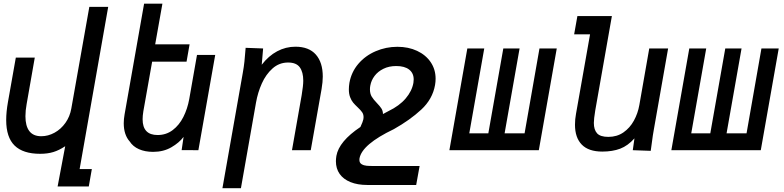

<svg xmlns="http://www.w3.org/2000/svg" viewBox="-20 -812 4240 1038"><path d="M197 19.5Q104.5 19.5 59 -25Q13.5 -69.5 13.5 -163Q13.5 -207 23 -260.5L65.5 -500.5H168L124 -249.5Q117.5 -214 117.5 -183.5Q117.5 -130.5 138.8 -103Q160 -75.5 203 -75.5Q240 -75.5 274.8 -94.5Q309.5 -113.5 333.8 -147.8Q358 -182 365.5 -225L463 -775H565L410.5 102H476.5L460 196H291.5L332.5 -21.5Q299.5 0.5 268.2 10Q237 19.5 197 19.5Z M681 -47.5Q665.5 -64.5 657.2 -89.5Q649 -114.5 649 -145.5Q649 -168 653.5 -193.5L759 -792H858L819 -572.5H1005L988.5 -478.5H802.5L755 -210.5Q751 -185.5 751 -167.5Q751 -82 832 -82Q878.5 -82 913.8 -108.8Q949 -135.5 971.2 -179.5Q993.5 -223.5 1003 -276L1045 -515H1143.5L1052.5 0L962 -0.5L972.5 -72Q949 -40.5 906.5 -15.8Q864 9 807.5 9Q764 9 731.2 -5.5Q698.5 -20 681 -47.5Z M1308 -553.5 1402.5 -550 1395 -462Q1432 -510 1478.5 -534.8Q1525 -559.5 1577 -559.5Q1650 -559.5 1687.5 -517Q1725 -474.5 1725 -398Q1725 -369.5 1718.5 -330.5L1660 0H1558.5L1611 -298Q1619.5 -349 1619.5 -376Q1619.5 -422 1600.8 -448Q1582 -474 1537.5 -474Q1489.5 -474 1453.5 -442Q1417.5 -410 1395.5 -360.8Q1373.5 -311.5 1364 -257L1282.5 205.5H1182.5L1292.5 -417.5Q1298.5 -451 1301.5 -479.5Q1304.5 -508 1308 -553.5Z M1796 59.5Q1796 47.5 1798.5 31Q1812.5 -48 1928.5 -125.5Q1942.5 -155.5 1944.5 -167.5Q1945.5 -175.5 1945.5 -178.5Q1945.5 -194 1937.8 -205.2Q1930 -216.5 1913.5 -232Q1898.5 -246 1889 -257.5Q1879.5 -269 1872.8 -286.8Q1866 -304.5 1866 -329Q1866 -344.5 1869 -364Q1879.5 -422.5 1917.2 -466.8Q1955 -511 2010.8 -535Q2066.5 -559 2128.5 -559Q2188 -559 2235 -537Q2282 -515 2308.5 -475.8Q2335 -436.5 2335 -386.5Q2335 -370 2332 -352.5Q2318.5 -276 2257.5 -219.5Q2196.5 -163 2109.5 -114Q1937 -31.5 1923.5 44.5Q1923 47.5 1923 52.5Q1923 68.5 1935.2 75.8Q1947.5 83 1962.8 84.2Q1978 85.5 2004 85.5H2248.5L2230 188H1965.5Q1913 188 1874.8 172.5Q1836.5 157 1816.2 128.2Q1796 99.5 1796 59.5ZM1980 -329Q1980 -305.5 1989.5 -289.8Q1999 -274 2017.5 -255Q2034 -238 2042 -225.5Q2050 -213 2050.5 -195.5L2080.5 -211.5Q2139.5 -240 2173.2 -279.8Q2207 -319.5 2215 -364Q2216.5 -374 2216.5 -382.5Q2216.5 -416.5 2192 -435.8Q2167.5 -455 2122 -455Q2083 -455 2053 -440.2Q2023 -425.5 2005 -401.5Q1987 -377.5 1982 -349.5Q1980 -339.5 1980 -329Z M2893 0H2409.5L2506.5 -550H2598L2517 -91H2620L2701 -550H2789L2708 -91H2816L2896.5 -550H2990Z M3088.5 -137.5Q3088.5 -167.5 3094 -196.5L3170 -626.5H3084L3101.5 -725H3288L3198 -214.5Q3190.5 -168.5 3190.5 -147.5Q3190.5 -110.5 3208 -91.2Q3225.5 -72 3269 -72Q3315.5 -72 3350.5 -96.2Q3385.5 -120.5 3407 -159.8Q3428.5 -199 3436.5 -244.5L3490 -550H3592L3515.5 -115.5Q3509.5 -84 3503.5 -36.5L3498 3.5L3401 0L3410 -64Q3374.5 -24 3333 -8.2Q3291.5 7.5 3236 7.5Q3162 7.5 3125.2 -30.2Q3088.5 -68 3088.5 -137.5Z M4093 0H3609.5L3706.5 -550H3798L3717 -91H3820L3901 -550H3989L3908 -91H4016L4096.5 -550H4190Z"/></svg>

Font: JuliaMono Medium
Style: Italic
Weight: 500
Italic angle: -9°
Monospace: yes
Designer: cormullion
Foundry: corm
Version: Version 0.054; ttfautohint (v1.8.4)